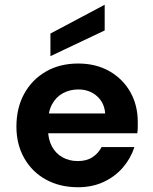

<svg xmlns="http://www.w3.org/2000/svg" viewBox="-20 -775 642 807"><path d="M308 12Q232 12 173.5 -20Q115 -52 82 -110Q49 -168 49 -243Q49 -321 81.5 -380.5Q114 -440 172.5 -474Q231 -508 309 -508Q383 -508 439.5 -476Q496 -444 527.5 -388.5Q559 -333 559 -263Q559 -253 559 -240.5Q559 -228 557 -215H146V-298H422Q419 -343 387.5 -371Q356 -399 309 -399Q274 -399 245 -383.5Q216 -368 199 -337Q182 -306 182 -259V-230Q182 -190 198 -160Q214 -130 242.5 -114Q271 -98 307 -98Q344 -98 369 -114.5Q394 -131 407 -157H545Q530 -110 497 -71.5Q464 -33 416 -10.5Q368 12 308 12ZM192 -539V-634L420 -755V-647Z"/></svg>

Font: DM Sans 24pt
Style: Bold
Weight: 700
Designer: Colophon Foundry, Jonny Pinhorn
Foundry: Colophon Foundry
Version: Version 4.004;gftools[0.9.30]